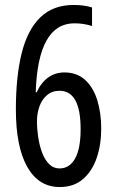

<svg xmlns="http://www.w3.org/2000/svg" viewBox="-20 -744 469 774"><path d="M44 -303Q44 -436 67.5 -530Q91 -624 142.5 -674Q194 -724 277 -724Q298 -724 316.5 -721.5Q335 -719 351 -714V-639Q318 -650 280 -650Q133 -650 124 -372H128Q145 -410 173.5 -431Q202 -452 240 -452Q290 -452 323 -422Q356 -392 372 -340.5Q388 -289 388 -226Q388 -160 369.5 -106.5Q351 -53 314 -21.5Q277 10 221 10Q136 10 90 -71Q44 -152 44 -303ZM220 -65Q260 -65 282.5 -104.5Q305 -144 305 -224Q305 -378 220 -378Q190 -378 169.5 -360.5Q149 -343 139 -315Q129 -287 129 -255Q129 -224 134 -191Q139 -158 149.5 -129.5Q160 -101 177.5 -83Q195 -65 220 -65Z"/></svg>

Font: Noto Sans Khmer UI ExtraCondensed
Style: Regular
Weight: 400
Width: 2
Designer: Danh Hong and the Monotype Design Team
Foundry: Monotype Imaging Inc.
Version: Version 2.002; ttfautohint (v1.8.4.7-5d5b)